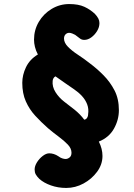

<svg xmlns="http://www.w3.org/2000/svg" viewBox="-20 -811 662 948"><path d="M307 117Q267 117 231.5 104.5Q196 92 174 72Q162 60 156.5 50Q151 40 151 26Q151 9 162.5 -9.5Q174 -28 191 -41Q208 -54 223 -54Q234 -54 245.5 -50.5Q257 -47 269 -39Q278 -32 287.5 -29Q297 -26 304 -26Q314 -26 323.5 -33.5Q333 -41 333 -57Q333 -78 315 -97Q297 -116 270 -136Q243 -156 217 -178Q183 -208 154 -239.5Q125 -271 107.5 -310.5Q90 -350 90 -402Q90 -441 108.5 -479.5Q127 -518 167 -542Q157 -561 152.5 -579.5Q148 -598 148 -615Q148 -663 171.5 -703Q195 -743 235 -767Q275 -791 322 -791Q367 -791 396.5 -777.5Q426 -764 449 -742Q460 -730 465.5 -719.5Q471 -709 471 -697Q471 -677 459.5 -658Q448 -639 431 -626.5Q414 -614 396 -614Q383 -614 374 -621.5Q365 -629 351 -639Q346 -642 337 -645.5Q328 -649 321 -649Q314 -649 308 -645Q302 -641 299 -635Q296 -629 296 -621Q296 -600 315.5 -580Q335 -560 365 -540.5Q395 -521 424 -498Q459 -472 491.5 -439Q524 -406 545.5 -364.5Q567 -323 567 -267Q567 -219 542.5 -175.5Q518 -132 468 -112Q486 -76 486 -41Q486 1 459.5 37Q433 73 392.5 95Q352 117 307 117ZM396 -220Q402 -221 406 -224.5Q410 -228 412.5 -234Q415 -240 415 -246Q419 -273 410.5 -295.5Q402 -318 385 -336.5Q368 -355 346 -370Q325 -385 301 -401Q277 -417 254 -434Q248 -431 244.5 -425.5Q241 -420 240 -412Q237 -383 254 -356Q271 -329 297 -309Q320 -292 348 -269.5Q376 -247 396 -220Z"/></svg>

Font: Playpen Sans
Style: Bold
Weight: 700
Designer: Laura Meseguer, Veronika Burian, José Scaglione
Foundry: TypeTogether
Version: Version 1.001